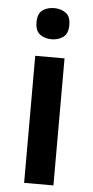

<svg xmlns="http://www.w3.org/2000/svg" viewBox="-54 -784 395 816"><g transform="rotate(5 143.5 -375.5)"><path d="M144 -751Q172 -751 193 -736.5Q214 -722 214 -685Q214 -648 193 -633Q172 -618 144 -618Q115 -618 94.5 -633Q74 -648 74 -685Q74 -722 94.5 -736.5Q115 -751 144 -751ZM206 -542V0H81V-542Z"/></g></svg>

Font: Noto Sans Medefaidrin SemiBold
Style: Regular
Weight: 600
Designer: Dalton Maag Ltd
Foundry: Dalton Maag Ltd
Version: Version 1.002; ttfautohint (v1.8.4.7-5d5b)